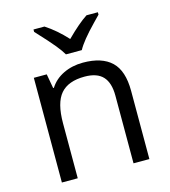

<svg xmlns="http://www.w3.org/2000/svg" viewBox="-113 -857 840 948"><g transform="rotate(-15 307.0 -383.0)"><path d="M452.1 0V-346.2Q452.1 -411.6 422.4 -443.8Q392.6 -476.1 329.1 -476.1Q245.1 -476.1 206.1 -430.7Q167 -385.3 167 -280.8V0H85.9V-535.2H151.9L165 -461.9H168.9Q193.8 -501.5 238.8 -523.2Q283.7 -544.9 338.9 -544.9Q435.5 -544.9 484.4 -498.3Q533.2 -451.7 533.2 -349.1V0ZM146 -766.1H202.1Q257.8 -730 309.1 -673.8Q372.6 -737.3 417 -766.1H475.1V-753.9L442.9 -720.7Q372.6 -648.4 350.1 -606H269Q257.8 -626 232.9 -656.7Q208 -687.5 146 -753.9Z"/></g></svg>

Font: f5_51262 
Style: Regular
Weight: 400
Foundry: Ascender Corporation
Version: Version 1.10